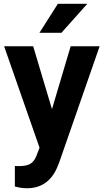

<svg xmlns="http://www.w3.org/2000/svg" viewBox="-20 -770 542 1003"><path d="M251.5 -199.7 349.1 -528.3H500.5L288.1 82L276.4 109.9Q229 213.4 120.1 213.4Q89.4 213.4 57.6 204.1V97.2L79.1 97.7Q119.1 97.7 138.9 85.4Q158.7 73.2 169.9 44.9L186.5 1.5L1.5 -528.3H153.3ZM282.2 -750H436L300.8 -598.6H186Z"/></svg>

Font: RobotoDraft
Style: Bold
Weight: 700
Version: Version 2.001150; 2014